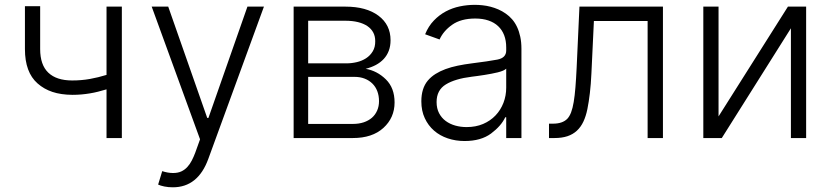

<svg xmlns="http://www.w3.org/2000/svg" viewBox="-20 -573 3450 797"><path d="M83.5 -369.3V-547.2H146.7V-369.3Q146.7 -303.6 180.6 -271.3Q214.5 -239 279.5 -239Q318.2 -239 353 -245.2Q387.8 -251.4 422.2 -262.1V-545.5H485.8V0H422.2V-202.1Q404.5 -196.7 387.4 -192.5Q370.4 -188.2 353.2 -185.4Q335.9 -182.5 318 -180.9Q300.1 -179.3 280.2 -179.3Q233 -179.7 197.8 -191.4Q162.6 -203.1 136 -226.6Q83.5 -272.7 83.5 -369.3Z M678.3 -545.5 840.2 -83.5H845.2L1007.1 -545.5H1075.6L844.8 86.3Q801.8 204.5 697.4 204.5Q679 204.5 662.5 201.2Q646 197.8 636.4 193.2L653.4 137.4Q676.8 145.2 698.5 145.2Q718.4 145.2 732.8 138.5Q747.2 131.7 757.8 120Q768.5 108.3 776.3 93Q784.1 77.8 790.5 60.7L810.4 5.3L609.7 -545.5Z M1413.7 -545.5Q1500.7 -545.5 1551.1 -507.8Q1601.2 -470.2 1601.2 -406.2Q1601.2 -381.7 1593.9 -362.4Q1586.6 -343 1573 -328.3Q1559.3 -313.6 1540.3 -303.4Q1521.3 -293.3 1497.9 -287.3Q1545.5 -279.1 1581.7 -243.6Q1617.9 -208.1 1617.9 -147.7Q1617.9 -84.2 1571.4 -41.9Q1525.2 0 1445 0H1198.9V-545.5ZM1259.2 -58.6H1445Q1469.8 -58.6 1489.9 -65.3Q1509.9 -72.1 1524 -84.3Q1538 -96.6 1545.6 -114.2Q1553.3 -131.7 1553.3 -153.1Q1553.3 -175.8 1546.2 -194.4Q1539.1 -213.1 1525.7 -226.2Q1512.4 -239.3 1493.8 -246.6Q1475.1 -253.9 1452.1 -253.9H1259.2ZM1259.2 -310H1417.6Q1439.3 -310 1460.8 -315Q1482.2 -320 1499.5 -331.1Q1516.7 -342.3 1527.3 -359.9Q1538 -377.5 1537.6 -402.3Q1537.6 -422.6 1529.3 -438.2Q1521 -453.8 1505 -464.7Q1489 -475.5 1466.1 -481.2Q1443.2 -486.9 1413.7 -486.9H1259.2Z M1755.7 -238.3Q1769.2 -254.3 1787.8 -266Q1806.5 -277.7 1829.5 -286.2Q1852.6 -294.7 1880.1 -300.4Q1907.7 -306.1 1938.6 -310Q1973 -314.3 1999.5 -318.2Q2025.9 -322.1 2044.4 -325.6Q2081.3 -332.7 2081.3 -363.3V-376.1Q2081.3 -404.5 2072.8 -426.7Q2064.3 -448.9 2047.9 -464.3Q2031.6 -479.8 2007.6 -487.9Q1983.7 -496.1 1952.8 -496.1Q1893.5 -496.1 1856.9 -470.2Q1820.3 -444.2 1804.7 -409.1L1744.7 -430.8Q1758.5 -464.5 1780.9 -487.7Q1803.3 -511 1830.6 -525.6Q1858 -540.1 1888.8 -546.5Q1919.7 -552.9 1951 -552.9Q1966.6 -552.9 1983.1 -551.1Q1999.6 -549.4 2016.2 -545.1Q2032.7 -540.8 2048.7 -533.9Q2064.6 -527 2079.2 -516.7Q2093.8 -506.7 2105.8 -492.9Q2117.9 -479 2126.4 -460.9Q2134.9 -442.8 2139.7 -420.3Q2144.5 -397.7 2144.5 -370.4V0H2081.3V-86.3H2077.4Q2060.4 -50.1 2018.5 -18.8Q1976.6 12.4 1908.4 12.4Q1871.4 12.4 1838.8 1.4Q1806.1 -9.6 1781.8 -30.7Q1757.5 -51.8 1743.3 -82.4Q1729 -112.9 1729 -152.3Q1729 -206.3 1755.7 -238.3ZM1792.3 -149.5Q1792.3 -122.9 1802.6 -103.2Q1812.9 -83.5 1830.3 -70.7Q1847.7 -57.9 1870 -51.7Q1892.4 -45.5 1916.9 -45.5Q1954.9 -45.5 1985.3 -58.4Q2015.6 -71.4 2036.9 -93.8Q2058.2 -116.1 2069.8 -146Q2081.3 -175.8 2081.3 -209.2V-288Q2072.4 -279.1 2046.5 -272.7Q2033.7 -269.5 2019.5 -266.9Q2005.3 -264.2 1990.9 -261.9Q1976.6 -259.6 1963.2 -257.8Q1949.9 -256 1938.6 -254.6Q1869.3 -246.1 1831 -222.7Q1792.3 -199.2 1792.3 -149.5Z M2275.9 -59.7Q2314.6 -59.7 2334.5 -79.5Q2344.1 -89.5 2350.7 -106.7Q2357.2 -123.9 2361.5 -149.7Q2365.8 -175.4 2368.6 -210.2Q2371.4 -245 2373.6 -290.1L2385.3 -545.5H2731.9V0H2668.3V-485.8H2445.3L2435 -268.8Q2432.9 -223 2428.6 -186.8Q2424.4 -150.6 2418.3 -120.4Q2412.3 -90.6 2401.6 -68Q2391 -45.5 2374.6 -30.4Q2358.3 -15.3 2335.4 -7.6Q2312.5 0 2281.6 0H2258.9V-59.7Z M2962.7 -545.5V-89.8L3250.7 -545.5H3326.3V0H3263.1V-455.6L2976.2 0H2899.5V-545.5Z"/></svg>

Font: Inter P Light
Style: Regular
Weight: 300
Designer: Rasmus Andersson
Foundry: rsms
Version: Version 3.018;git-588b23468